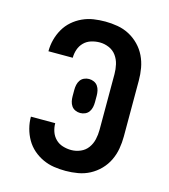

<svg xmlns="http://www.w3.org/2000/svg" viewBox="-105 -766 760 862"><g transform="rotate(15 275.0 -335.0)"><path d="M279 12Q251 12 224.5 8Q198 4 173 -7.5Q148 -19 127.5 -37Q107 -55 93.5 -78.5Q80 -102 73 -128.5Q66 -155 66 -182V-183H179Q179 -163 185.5 -144Q192 -125 206 -111Q220 -97 239.5 -91Q259 -85 279 -85Q301 -85 322 -94Q343 -103 356 -121Q369 -139 374 -161Q379 -183 379 -205V-465Q379 -487 374 -509Q369 -531 356 -549Q343 -567 322 -576Q301 -585 279 -585Q259 -585 239.5 -579Q220 -573 206 -559Q192 -545 185.5 -526Q179 -507 179 -487H66V-488Q66 -515 73 -541.5Q80 -568 93.5 -591.5Q107 -615 127.5 -633Q148 -651 173 -662.5Q198 -674 224.5 -678Q251 -682 279 -682Q307 -682 336 -677Q365 -672 390.5 -658.5Q416 -645 436.5 -624Q457 -603 469.5 -577Q482 -551 487 -522.5Q492 -494 492 -465V-205Q492 -176 487 -147.5Q482 -119 469.5 -93Q457 -67 436.5 -46Q416 -25 390.5 -11.5Q365 2 336 7Q307 12 279 12ZM275 -256Q263 -256 252 -261Q241 -266 234.5 -275.5Q228 -285 225.5 -296.5Q223 -308 223 -320V-350Q223 -362 225.5 -373.5Q228 -385 234.5 -394.5Q241 -404 252 -409Q263 -414 275 -414Q287 -414 298 -409Q309 -404 315.5 -394.5Q322 -385 324.5 -373.5Q327 -362 327 -350V-320Q327 -308 324.5 -296.5Q322 -285 315.5 -275.5Q309 -266 298 -261Q287 -256 275 -256Z"/></g></svg>

Font: Lode
Style: Bold
Weight: 700
Monospace: yes
Designer: Belleve Invis
Foundry: Belleve Invis
Version: Version 29.2.0; ttfautohint (v1.8.3)